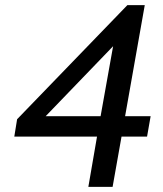

<svg xmlns="http://www.w3.org/2000/svg" viewBox="-20 -732 640 752"><path d="M326 0 360 -197H36L47 -265L479 -712H547L470 -277H570L556 -197H456L421 0ZM159 -277H374L423 -551Z"/></svg>

Font: Livvic Medium
Style: Italic
Weight: 500
Italic angle: -10°
Designer: Jacques Le Bailly, Baron von Fonthausen
Version: Version 1.001; ttfautohint (v1.8.2)